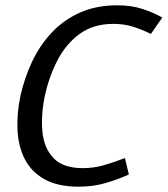

<svg xmlns="http://www.w3.org/2000/svg" viewBox="-20 -694 632 724"><path d="M292 -60Q333 -60 371.5 -71Q410 -82 451 -98L466 -36Q424 -17 377 -3.5Q330 10 278 10Q198 10 148 -18Q98 -46 73.5 -94Q49 -142 46 -203.5Q43 -265 57 -332Q72 -400 101 -461.5Q130 -523 175 -571Q220 -619 281.5 -646.5Q343 -674 423 -674Q475 -674 516.5 -660.5Q558 -647 592 -628L549 -566Q517 -582 482.5 -593Q448 -604 408 -604Q333 -604 281.5 -567Q230 -530 197.5 -468Q165 -406 149 -332Q134 -259 140 -197Q146 -135 182 -97.5Q218 -60 292 -60Z"/></svg>

Font: Epunda Sans
Style: Italic
Weight: 400
Italic angle: -12.0243°
Designer: Simon Atzbach
Foundry: typofactur
Version: Version 2.204; ttfautohint (v1.8.4.7-5d5b)